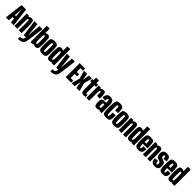

<svg xmlns="http://www.w3.org/2000/svg" viewBox="808 -3551 6547 6547"><g transform="rotate(45 4082.0 -277.5)"><path d="M12.5 0H154L169 -171H238L252.5 0H394.5L310 -676H95.5ZM175.5 -271 202 -579.5H204.5L231.5 -271Z M424.5 0H563V-517L529 -598H424.5ZM634 0H772V-330.5Q772 -436 760.8 -519.2Q749.5 -602.5 663.5 -602.5Q589 -602.5 541.5 -546Q494 -489.5 494 -407L562 -392.5Q562 -444 573 -473Q584 -502 603 -502Q622 -502 628 -471.8Q634 -441.5 634 -338.5Z M872 0H1101.5L1178 -598H1033L987 -107H985L938 -598H794.5ZM822.5 230Q938.5 230 1010.2 188Q1082 146 1101.5 0H975.5Q966 81 930.5 104.8Q895 128.5 822.5 128.5Z M1202 0H1320.5L1341 -73V-785H1202ZM1438.5 2.5Q1530 2.5 1543.5 -83.5Q1557 -169.5 1557 -300Q1557 -431.5 1543.5 -517.2Q1530 -603 1438.5 -603Q1376.5 -603 1325.8 -564.5Q1275 -526 1275 -451.5L1341 -398Q1341 -449 1352.5 -475.8Q1364 -502.5 1382.5 -502.5Q1403.5 -502.5 1411 -469.2Q1418.5 -436 1418.5 -300Q1418.5 -162 1411 -129.2Q1403.5 -96.5 1382.5 -96.5Q1364 -96.5 1352.5 -123Q1341 -149.5 1341 -203.5L1275 -147.5Q1275 -73 1325.8 -35.2Q1376.5 2.5 1438.5 2.5Z M1767.5 4Q1913.5 4 1930.2 -77.5Q1947 -159 1947 -300.5Q1947 -442.5 1930.2 -523.8Q1913.5 -605 1767.5 -605Q1622 -605 1605.2 -523.8Q1588.5 -442.5 1588.5 -300.5Q1588.5 -159 1605.2 -77.5Q1622 4 1767.5 4ZM1767.5 -96.5Q1745 -96.5 1736 -129.5Q1727 -162.5 1727 -300Q1727 -438.5 1736 -471.5Q1745 -504.5 1767.5 -504.5Q1790.5 -504.5 1799.5 -471.5Q1808.5 -438.5 1808.5 -300Q1808.5 -162.5 1799.5 -129.5Q1790.5 -96.5 1767.5 -96.5Z M2214 0H2333V-785H2194.5V-75.5ZM2097 2.5Q2159 2.5 2209.5 -35.2Q2260 -73 2260 -147.5L2194 -203.5Q2194 -151 2182.8 -123.8Q2171.5 -96.5 2153 -96.5Q2132.5 -96.5 2124.8 -129.8Q2117 -163 2117 -300Q2117 -436 2124.8 -469.2Q2132.5 -502.5 2153 -502.5Q2171.5 -502.5 2182.8 -475.8Q2194 -449 2194 -398L2260 -451.5Q2260 -526 2209.5 -564.5Q2159 -603 2097 -603Q2005.5 -603 1992 -517.2Q1978.5 -431.5 1978.5 -300Q1978.5 -169 1992 -83.2Q2005.5 2.5 2097 2.5Z M2437.5 0H2667L2743.5 -598H2598.5L2552.5 -107H2550.5L2503.5 -598H2360ZM2388 230Q2504 230 2575.8 188Q2647.5 146 2667 0H2541Q2531.5 81 2496 104.8Q2460.5 128.5 2388 128.5Z M2896 0H3159V-101H3036.5V-293.5H3152.5V-392H3036.5V-574H3159V-675H2896Z M3183 0H3331L3374.5 -246L3418 0H3566.5L3484.5 -299L3565 -598H3417L3376.5 -353L3334 -598H3185.5L3265.5 -299Z M3767 6.5Q3811.5 6.5 3853.5 -2.5V-102Q3838.5 -95.5 3818.5 -95.5Q3801 -95.5 3791.5 -106Q3782 -116.5 3782 -153.5V-497.5H3863V-598H3782V-723.5H3643V-598H3583V-497.5H3643V-127.5Q3643 -48.5 3676.8 -21Q3710.5 6.5 3767 6.5Z M4100.5 -305H4238.5Q4238.5 -453.5 4227.8 -528.5Q4217 -603.5 4130 -603.5Q4067.5 -603.5 4023 -563Q3978.5 -522.5 3978.5 -433.5L4031.5 -418.5Q4031.5 -447.5 4041 -475Q4050.5 -502.5 4070 -502.5Q4088 -502.5 4094.2 -470.5Q4100.5 -438.5 4100.5 -305ZM3893 0H4031.5V-516L3997 -598H3893Z M4405 4Q4425 4 4442.5 -0.2Q4460 -4.5 4473.8 -11.5Q4487.5 -18.5 4497 -26.5Q4506.5 -34.5 4510 -43L4524.5 0H4631.5V-384.5Q4631.5 -472.5 4612.2 -519.8Q4593 -567 4553.8 -585.8Q4514.5 -604.5 4454 -604.5Q4413.5 -604.5 4381.2 -595.2Q4349 -586 4325.8 -563.8Q4302.5 -541.5 4288.8 -501.2Q4275 -461 4272.5 -398.5L4414.5 -387.5Q4417 -435 4422 -460.2Q4427 -485.5 4435 -494.5Q4443 -503.5 4453.5 -503.5Q4466.5 -503.5 4474.5 -493.8Q4482.5 -484 4486.8 -458.5Q4491 -433 4491 -385V-357H4390.5Q4358 -357 4335 -348.8Q4312 -340.5 4297.8 -320.5Q4283.5 -300.5 4277.2 -266Q4271 -231.5 4271 -178Q4271 -120 4279 -84Q4287 -48 4303.8 -28.8Q4320.5 -9.5 4345.5 -2.8Q4370.5 4 4405 4ZM4446 -94.5Q4438.5 -94.5 4432.2 -98Q4426 -101.5 4421.5 -110.8Q4417 -120 4415 -137.5Q4413 -155 4413 -185Q4413 -214.5 4415.5 -232.5Q4418 -250.5 4422.8 -259.2Q4427.5 -268 4434.5 -271Q4441.5 -274 4450 -274H4490V-119.5Q4487.5 -113.5 4481 -107.5Q4474.5 -101.5 4465.2 -98Q4456 -94.5 4446 -94.5Z M4846 4Q4996 4 5011.5 -81Q5027 -166 5027 -281.5H4886Q4886 -146 4877.5 -121.5Q4869 -97 4846.5 -97Q4823.5 -97 4814.2 -122.5Q4805 -148 4805 -339.5Q4805 -530 4814.5 -555.2Q4824 -580.5 4846.5 -580.5Q4869 -580.5 4877.5 -556.2Q4886 -532 4886 -393.5H5027Q5027 -514.5 5011.8 -597.8Q4996.5 -681 4845.5 -681Q4698 -681 4681.5 -596.2Q4665 -511.5 4665 -339.5Q4665 -168.5 4681.5 -82.2Q4698 4 4846 4Z M5237.5 4Q5383.5 4 5400.2 -77.5Q5417 -159 5417 -300.5Q5417 -442.5 5400.2 -523.8Q5383.5 -605 5237.5 -605Q5092 -605 5075.2 -523.8Q5058.5 -442.5 5058.5 -300.5Q5058.5 -159 5075.2 -77.5Q5092 4 5237.5 4ZM5237.5 -96.5Q5215 -96.5 5206 -129.5Q5197 -162.5 5197 -300Q5197 -438.5 5206 -471.5Q5215 -504.5 5237.5 -504.5Q5260.5 -504.5 5269.5 -471.5Q5278.5 -438.5 5278.5 -300Q5278.5 -162.5 5269.5 -129.5Q5260.5 -96.5 5237.5 -96.5Z M5451.5 0H5590V-517L5556 -598H5451.5ZM5661 0H5799V-330.5Q5799 -436 5787.8 -519.2Q5776.5 -602.5 5690.5 -602.5Q5616 -602.5 5568.5 -546Q5521 -489.5 5521 -407L5589 -392.5Q5589 -444 5600 -473Q5611 -502 5630 -502Q5649 -502 5655 -471.8Q5661 -441.5 5661 -338.5Z M6069.5 0H6188.5V-785H6050V-75.5ZM5952.5 2.5Q6014.5 2.5 6065 -35.2Q6115.5 -73 6115.5 -147.5L6049.5 -203.5Q6049.5 -151 6038.2 -123.8Q6027 -96.5 6008.5 -96.5Q5988 -96.5 5980.2 -129.8Q5972.5 -163 5972.5 -300Q5972.5 -436 5980.2 -469.2Q5988 -502.5 6008.5 -502.5Q6027 -502.5 6038.2 -475.8Q6049.5 -449 6049.5 -398L6115.5 -451.5Q6115.5 -526 6065 -564.5Q6014.5 -603 5952.5 -603Q5861 -603 5847.5 -517.2Q5834 -431.5 5834 -300Q5834 -169 5847.5 -83.2Q5861 2.5 5952.5 2.5Z M6404 4V-94.5Q6381 -94.5 6372 -132.5Q6362 -169.5 6362 -301Q6362 -435.5 6372 -470Q6382 -505.5 6404 -505.5Q6428 -505.5 6436.5 -471.5Q6443 -440.5 6444.5 -344H6349.5V-254.5H6583.5Q6584 -277 6584 -301Q6584 -440.5 6569 -523Q6552 -605 6404 -605Q6258.5 -605 6241.5 -522.5Q6223.5 -440.5 6223.5 -301.5Q6223.5 -170.5 6241.5 -83Q6257.5 4 6404 4ZM6404 -94.5V4Q6474.5 4 6509.5 -16.5Q6544.5 -36.5 6561 -79.5Q6577.5 -121.5 6580 -203.5L6444.5 -213.5Q6442 -174.5 6438.5 -144.5Q6434.5 -115 6425.5 -104.5Q6417.5 -94.5 6404 -94.5Z M6620 0H6758.5V-517L6724.5 -598H6620ZM6829.5 0H6967.5V-330.5Q6967.5 -436 6956.2 -519.2Q6945 -602.5 6859 -602.5Q6784.5 -602.5 6737 -546Q6689.5 -489.5 6689.5 -407L6757.5 -392.5Q6757.5 -444 6768.5 -473Q6779.5 -502 6798.5 -502Q6817.5 -502 6823.5 -471.8Q6829.5 -441.5 6829.5 -338.5Z M7187.5 4Q7280.5 4 7322 -36.2Q7363.5 -76.5 7363.5 -174Q7363.5 -262 7331 -300.8Q7298.5 -339.5 7240 -354Q7189 -369 7167.2 -380Q7145.5 -391 7145.5 -437Q7145.5 -468 7152.8 -486Q7160 -504 7180 -504Q7201.5 -504 7211.5 -476Q7221.5 -448 7224.5 -390.5L7360.5 -403.5Q7355 -522 7313 -562.5Q7271 -603 7180.5 -603Q7089 -603 7047 -562.5Q7005 -522 7005 -435.5Q7005 -347.5 7033 -307.2Q7061 -267 7124 -250.5Q7177 -235 7200 -221.8Q7223 -208.5 7223 -160Q7223 -129.5 7215.2 -112.2Q7207.5 -95 7188 -95Q7164.5 -95 7154 -119.5Q7143.5 -144 7140.5 -210L7004.5 -196.5Q7010.5 -74 7053.8 -35Q7097 4 7187.5 4Z M7574.5 4V-94.5Q7551.5 -94.5 7542.5 -132.5Q7532.5 -169.5 7532.5 -301Q7532.5 -435.5 7542.5 -470Q7552.5 -505.5 7574.5 -505.5Q7598.5 -505.5 7607 -471.5Q7613.5 -440.5 7615 -344H7520V-254.5H7754Q7754.5 -277 7754.5 -301Q7754.5 -440.5 7739.5 -523Q7722.5 -605 7574.5 -605Q7429 -605 7412 -522.5Q7394 -440.5 7394 -301.5Q7394 -170.5 7412 -83Q7428 4 7574.5 4ZM7574.5 -94.5V4Q7645 4 7680 -16.5Q7715 -36.5 7731.5 -79.5Q7748 -121.5 7750.5 -203.5L7615 -213.5Q7612.5 -174.5 7609 -144.5Q7605 -115 7596 -104.5Q7588 -94.5 7574.5 -94.5Z M8023 0H8142V-785H8003.5V-75.5ZM7906 2.5Q7968 2.5 8018.5 -35.2Q8069 -73 8069 -147.5L8003 -203.5Q8003 -151 7991.8 -123.8Q7980.5 -96.5 7962 -96.5Q7941.5 -96.5 7933.8 -129.8Q7926 -163 7926 -300Q7926 -436 7933.8 -469.2Q7941.5 -502.5 7962 -502.5Q7980.5 -502.5 7991.8 -475.8Q8003 -449 8003 -398L8069 -451.5Q8069 -526 8018.5 -564.5Q7968 -603 7906 -603Q7814.5 -603 7801 -517.2Q7787.5 -431.5 7787.5 -300Q7787.5 -169 7801 -83.2Q7814.5 2.5 7906 2.5Z"/></g></svg>

Font: Anybody ExtraCondensed
Style: Bold
Weight: 700
Width: 2
Version: Version 1.113;gftools[0.9.25]